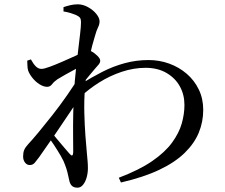

<svg xmlns="http://www.w3.org/2000/svg" viewBox="-20 -818 1040 889"><path d="M530 5Q625 -31 684.5 -72Q744 -113 776.5 -157.5Q809 -202 821.5 -246Q834 -290 834 -332Q834 -380 812.5 -418.5Q791 -457 750.5 -480.5Q710 -504 654 -504Q599 -504 543.5 -485.5Q488 -467 439 -436Q390 -405 352 -369L353 -428Q404 -460 454 -485.5Q504 -511 557.5 -525.5Q611 -540 668 -540Q718 -540 763.5 -523.5Q809 -507 844.5 -476.5Q880 -446 900.5 -403.5Q921 -361 921 -309Q921 -254 900.5 -204Q880 -154 835 -110Q790 -66 717 -31.5Q644 3 540 27ZM119 -54Q106 -53 96.5 -64.5Q87 -76 87 -94Q87 -111 92 -123.5Q97 -136 111 -151Q129 -170 158.5 -205.5Q188 -241 223 -285.5Q258 -330 291 -377.5Q324 -425 349 -466L350 -369Q331 -338 306.5 -302Q282 -266 257 -228.5Q232 -191 207 -156Q182 -121 161 -90Q150 -75 141 -64.5Q132 -54 119 -54ZM339 51Q321 51 312 41.5Q303 32 300 14Q296 -5 292 -21Q288 -37 281 -55Q276 -71 261.5 -96Q247 -121 229.5 -147.5Q212 -174 196 -194L210 -215Q224 -198 242.5 -176Q261 -154 277.5 -134.5Q294 -115 303 -105Q318 -88 319 -113Q319 -142 318.5 -188.5Q318 -235 319 -289.5Q320 -344 323 -395Q326 -446 331.5 -494.5Q337 -543 342 -586Q347 -629 351 -662Q355 -695 355 -714Q355 -731 349.5 -737Q344 -743 331 -749Q321 -753 307 -757.5Q293 -762 274 -765V-785Q289 -790 305.5 -794Q322 -798 340 -798Q364 -798 387.5 -785Q411 -772 426 -753.5Q441 -735 441 -719Q441 -705 434 -691.5Q427 -678 419 -649Q414 -634 407 -607Q400 -580 393 -545.5Q386 -511 380.5 -474Q375 -437 373 -404Q369 -350 370.5 -293.5Q372 -237 375.5 -189.5Q379 -142 382 -112Q384 -89 385.5 -73Q387 -57 387 -39Q387 -18 381.5 2.5Q376 23 365 37Q354 51 339 51ZM198 -416Q182 -416 163.5 -427.5Q145 -439 130.5 -457Q116 -475 110 -492Q107 -504 107 -515Q107 -526 106 -537L123 -543Q135 -521 146.5 -510Q158 -499 172 -499Q184 -499 211 -509Q238 -519 270 -533Q302 -547 329.5 -559.5Q357 -572 369 -579Q380 -585 387 -585Q394 -585 404 -580Q417 -573 430.5 -560Q444 -547 444 -537Q444 -528 437 -519.5Q430 -511 420 -500Q411 -489 399 -475Q387 -461 375 -446Q363 -431 353 -417L357 -476Q361 -484 365.5 -496Q370 -508 373 -520Q352 -510 328.5 -497.5Q305 -485 283.5 -473Q262 -461 246 -451Q230 -440 221 -428Q212 -416 198 -416Z"/></svg>

Font: Noto Serif SC ExtraLight Medium
Style: Regular
Weight: 500
Version: Version 2.002-H1;hotconv 1.1.0;makeotfexe 2.6.0